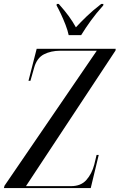

<svg xmlns="http://www.w3.org/2000/svg" viewBox="-56 -964 613 984"><path d="M-36 0 -33 -12 440 -704H253Q205 -704 169 -685.5Q133 -667 119 -617L100 -550H90L132 -714H537L536 -705L77 -10H308Q359 -10 387 -42Q415 -74 427 -120L439 -170H450L409 0ZM296 -784Q291 -808 280 -836.5Q269 -865 256.5 -891.5Q244 -918 234 -936L235 -944H245Q277 -908 297 -880.5Q317 -853 333 -824Q356 -849 387.5 -879.5Q419 -910 463 -944H474L473 -936Q437 -896 409.5 -858Q382 -820 360 -784Z"/></svg>

Font: Noto Serif Display ExtraCondensed
Style: Italic
Weight: 400
Width: 2
Italic angle: -12°
Designer: Monotype Design Team
Foundry: Monotype Imaging Inc.
Version: Version 2.009